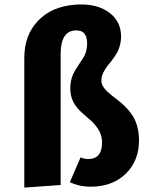

<svg xmlns="http://www.w3.org/2000/svg" viewBox="-20 -840 704 877"><path d="M481 -781Q533 -741 533 -673Q533 -639 519 -608Q509 -587 488 -560L471 -539Q462 -527 457 -518Q443 -495 443 -473Q443 -447 470 -422Q479 -413 497 -399Q499 -398 501 -396L529 -374Q568 -341 588 -308Q615 -261 615 -199Q615 -108 558 -50Q503 6 416 12Q352 17 299 -8L348 -121Q368 -112 391 -114Q446 -118 446 -189Q446 -228 423 -258Q414 -271 400 -285L377 -305Q374 -307 374 -308Q356 -323 347 -332Q333 -346 324 -359Q301 -393 301 -436Q301 -470 313 -499Q321 -517 340 -545Q359 -573 366 -586Q378 -612 378 -641Q378 -705 323 -701Q257 -697 257 -593V5L91 17V-574Q91 -679 152 -743Q214 -811 327 -819Q424 -825 481 -781Z"/></svg>

Font: Xiangcui Wave Sans Xiangcui Wave Sans
Style: Regular
Weight: 800
Width: 3
Version: Version 0.920;March 28, 2024;FontCreator 14.0.0.2814 64-bit